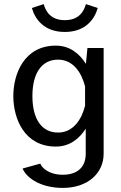

<svg xmlns="http://www.w3.org/2000/svg" viewBox="-20 -737 598 948"><path d="M137.5 -697.5C153.3 -640.8 199.2 -579.2 300 -579.2C400.8 -579.2 446.7 -640.8 462.5 -697.5L404.2 -716.7C394.2 -680.8 370 -637.5 300 -637.5C230 -637.5 205.8 -680.8 195.8 -716.7ZM45.8 -262.5C45.8 -151.7 100 -13.3 255.8 -13.3C325 -13.3 372.5 -53.3 403.3 -101.7V21.7C403.3 93.3 356.7 125.8 290 125.8C220.8 125.8 185.8 90.8 179.2 70.8L91.7 95C105 131.7 169.2 190.8 290 190.8C412.5 190.8 491.7 119.2 491.7 21.7V-500H411.7L404.2 -421.7C373.3 -470.8 325.8 -511.7 255.8 -511.7C100 -511.7 45.8 -373.3 45.8 -262.5ZM400 -310V-215C383.3 -147.5 341.7 -82.5 266.7 -82.5C185.8 -82.5 140 -149.2 140 -262.5C140 -375.8 185.8 -442.5 266.7 -442.5C341.7 -442.5 383.3 -377.5 400 -310Z"/></svg>

Font: Boon Medium
Style: Regular
Weight: 500
Designer: Sungsit Sawaiwan
Foundry: FontUni
Version: Version 2.0